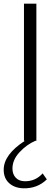

<svg xmlns="http://www.w3.org/2000/svg" viewBox="-51 -770 298 1050"><path d="M205.1 210.9Q153.3 261.7 76.2 259.8Q27.3 257.8 -1.7 231Q-30.8 204.1 -30.8 158.2Q-30.8 75.2 85 0H80.1V-750H147.9V0H142.1Q94.2 21 55.7 62.5Q17.1 104 17.1 151.9Q17.1 182.6 35.2 201.9Q53.2 221.2 85.9 221.2Q144 221.2 182.1 178.2Z"/></svg>

Font: Oakes Grotesk
Style: Light
Weight: 300
Designer: Samuel Oakes
Foundry: Samuel Oakes
Version: Version 1.0 | wf-rip DC20170320